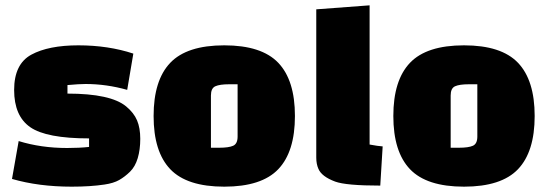

<svg xmlns="http://www.w3.org/2000/svg" viewBox="-20 -685 2055 720"><path d="M480 -484 457 -348Q379 -370 301 -370Q277 -370 233 -366V-334Q395 -334 453 -286Q482 -262 494 -233.5Q506 -205 506 -164.5Q506 -124 496.5 -92Q487 -60 467.5 -41Q448 -22 427 -10Q406 2 372 7Q319 15 249 15Q125 15 25 -14L50 -156Q134 -130 232 -130Q277 -130 314 -134V-166Q154 -166 93.5 -208Q33 -250 33 -347.5Q33 -445 97.5 -480Q162 -515 274 -515Q386 -515 480 -484Z M618.5 -50.5Q556 -116 556 -250Q556 -384 618.5 -449.5Q681 -515 821 -515Q961 -515 1023.5 -449.5Q1086 -384 1086 -250Q1086 -116 1023.5 -50.5Q961 15 821 15Q681 15 618.5 -50.5ZM771 -327V-131H802Q838 -131 854.5 -138.5Q871 -146 871 -173V-369H840Q804 -369 787.5 -361.5Q771 -354 771 -327Z M1366 -665V-143Q1398 -137 1415 -136L1406 11Q1278 11 1237 -4Q1186 -23 1174 -52Q1166 -70 1166 -94V-650Z M1517.5 -50.5Q1455 -116 1455 -250Q1455 -384 1517.5 -449.5Q1580 -515 1720 -515Q1860 -515 1922.5 -449.5Q1985 -384 1985 -250Q1985 -116 1922.5 -50.5Q1860 15 1720 15Q1580 15 1517.5 -50.5ZM1670 -327V-131H1701Q1737 -131 1753.5 -138.5Q1770 -146 1770 -173V-369H1739Q1703 -369 1686.5 -361.5Q1670 -354 1670 -327Z"/></svg>

Font: Myanmar Thuriya
Style: Regular
Weight: 400
Designer: Danh Hong
Foundry: Google Inc.
Version: Version 2.00 November 23, 2015